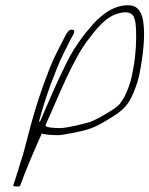

<svg xmlns="http://www.w3.org/2000/svg" viewBox="-20 -584 568 730"><path d="M152.9 -107 155.5 -114C206.4 -225.2 258 -363.8 323.6 -444C357.2 -487 393.7 -531.9 451.5 -537C494.3 -541.1 495.2 -502.8 497.2 -473C499.1 -430.7 496.4 -375 487.2 -326C482.5 -301.2 480 -282.9 469.6 -254.5C460.1 -228.3 451 -209.4 436.2 -190C421.4 -170.2 344.4 -127.6 321.7 -120C301.1 -113.4 233.2 -97 209.3 -97C196.5 -97 154.2 -97.5 152.9 -107ZM199.5 -70C208.8 -70 227.1 -72.7 254.4 -78C317.6 -90.7 338.6 -97 395 -132C453.7 -167.7 471.8 -186.3 496.6 -254.5C507.3 -283.9 510.8 -304.1 515.5 -331C526.6 -395.4 534.3 -474.9 520 -522C512.2 -546 498.6 -566.7 459.3 -564C406.8 -560.1 369.4 -529.5 336.2 -495C315.6 -471.2 298.6 -451.9 279 -423C253 -384.9 241.1 -363.9 215.5 -309C190.8 -258.6 155.2 -175.6 132.8 -123C130.3 -121.7 128.6 -120.7 127.7 -120L128.4 -122C140.5 -169.2 155.3 -215.2 173.8 -266C183.5 -290.7 191.5 -311.5 198.1 -328.5C212.8 -366.8 233 -401.3 247.2 -432C253.4 -444.5 272.2 -467.8 255.9 -471C243.8 -473.4 236.7 -462.5 230.9 -453C211.5 -413.4 189.6 -376.1 170.7 -329C164.4 -311.7 156.5 -290.7 146.8 -266C120.6 -194 99.3 -120.2 83.4 -56C74.7 -25.3 69.3 1.8 58.4 32C54.7 44 51.6 54.3 49.1 63C43.4 78.5 40.8 91.1 36.2 104L30.3 120C28 126.4 54.8 127 56.6 122C80.7 55.8 110.1 -12.1 138.7 -76C150.5 -72 184.4 -70 199.5 -70Z"/></svg>

Font: Take Off
Style: Drunk
Weight: 400
Foundry: Cannot Into Space Fonts
Version: Version 0.89